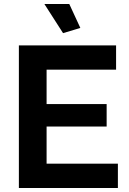

<svg xmlns="http://www.w3.org/2000/svg" viewBox="-20 -936 641 956"><path d="M567 -121V0H74V-710H558V-589H212V-418H511V-306H212V-121ZM201 -916H325L380 -797L294 -771Z"/></svg>

Font: YasnoRaleway
Style: Bold
Weight: 700
Designer: Matt McInerney, Pablo Impallari, Rodrigo Fuenzalida
Foundry: Matt McInerney, Pablo Impallari, Rodrigo Fuenzalida
Version: Version 4.026